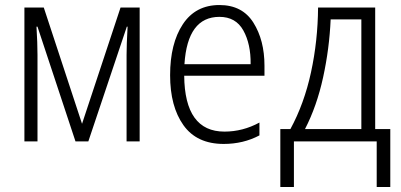

<svg xmlns="http://www.w3.org/2000/svg" viewBox="-20 -562 1593 763"><path d="M535 -532H459L306 -70L154 -532H77V0H129V-344Q129 -365 128 -394.5Q127 -424 125 -456H129L280 0H331L484 -456H487Q485 -419 484 -391.5Q483 -364 483 -344V0H535Z M852 -542Q757 -542 706.5 -465.5Q656 -389 656 -263Q656 -139 709 -64.5Q762 10 869 10Q947 10 1011 -24V-75Q945 -39 872 -39Q714 -39 712 -261H1031V-301Q1031 -402 987 -472Q943 -542 852 -542ZM852 -495Q917 -495 947 -441Q977 -387 976 -307H713Q725 -495 852 -495Z M1416 -485V-49H1192Q1239 -140 1264 -254.5Q1289 -369 1294 -485ZM1471 -532H1244Q1243 -400 1216 -275Q1189 -150 1134 -49H1094V181H1148V0H1477V181H1531V-49H1471Z"/></svg>

Font: Noto Sans UI SemiCondensed Light
Style: Regular
Weight: 300
Width: 4
Designer: Monotype Design Team
Foundry: Monotype Imaging Inc.
Version: Version 1.901